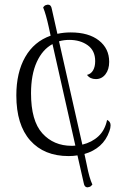

<svg xmlns="http://www.w3.org/2000/svg" viewBox="-20 -755 544 823"><path d="M454 -218Q454 -206 449 -193Q436 -155 408.5 -130.5Q381 -106 342 -95L352 -48Q363 9 376 36Q373 40 369.5 43Q366 46 360 47Q358 48 355 48Q342 48 339 30L312 -89Q294 -86 274 -86Q169 -86 109.5 -153Q50 -220 50 -346Q50 -444 88 -510.5Q126 -577 197 -602L189 -639Q177 -694 165 -723Q171 -733 180 -734Q182 -735 186 -735Q199 -735 202 -717L226 -610Q253 -616 283 -616Q360 -616 404 -581.5Q448 -547 448 -490Q448 -457 432 -436.5Q416 -416 391 -416Q366 -416 353 -434Q370 -438 379 -453.5Q388 -469 388 -493Q388 -538 356 -561Q324 -584 277 -584Q254 -584 233 -578L333 -135Q374 -145 402 -171Q430 -197 439 -241Q454 -234 454 -218ZM303 -131 205 -566Q162 -543 137.5 -489Q113 -435 113 -355Q113 -237 161.5 -183.5Q210 -130 287 -130Q298 -130 303 -131Z"/></svg>

Font: Arima Madurai Light
Style: Regular
Weight: 300
Designer: Joana Correia and Natanael Gama
Foundry: NDISCOVER
Version: Version 1.020